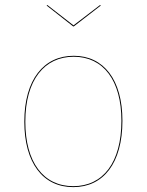

<svg xmlns="http://www.w3.org/2000/svg" viewBox="-20 -755 599 784"><path d="M388.7 -734.6 280.1 -651.5 173.2 -734.6 170.3 -732.4 278.6 -647.3H281.6L391.6 -732.4ZM281 -527.2C159.6 -527.2 79.3 -431 79.3 -258.1C79.3 -91 154.6 9.1 279.1 9.1C402.4 9.1 479.9 -89 479.9 -262C479.9 -429.5 403.5 -527.2 281 -527.2ZM281 -523.3C401.4 -523.3 475.8 -427.3 475.8 -262C475.8 -90.9 400.2 5.2 279.1 5.2C156.9 5.2 83.4 -92.9 83.4 -258.1C83.4 -429.2 161.8 -523.3 281 -523.3Z"/></svg>

Font: Fira Sans Four
Style: Regular
Weight: 100
Designer: Carrois Corporate & Edenspiekermann AG
Foundry: Carrois Corporate GbR & Edenspiekermann AG
Version: Version 4.203;PS 004.203;hotconv 1.0.88;makeotf.lib2.5.64775